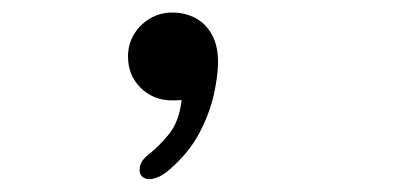

<svg xmlns="http://www.w3.org/2000/svg" viewBox="-20 -133 659 306"><path d="M254.5 -113Q274 -113 290.5 -104.8Q307 -96.5 317.2 -78.8Q327.5 -61 327.5 -33.5Q327.5 -13.5 321 16.8Q314.5 47 298 78.5Q281.5 110 251 136.5Q241.5 145 233 148.8Q224.5 152.5 218 152.5Q211.5 152.5 207 148.8Q202.5 145 202.5 138Q202.5 131 206 124.8Q209.5 118.5 219.5 111Q233 100.5 249.2 80.8Q265.5 61 269.5 26.5Q266.5 26.5 263 26.8Q259.5 27 254.5 27Q224.5 27 204.2 7Q184 -13 184 -43Q184 -62.5 193.5 -78.2Q203 -94 219 -103.5Q235 -113 254.5 -113Z"/></svg>

Font: Sono Monospace Light
Style: Regular
Weight: 300
Version: Version 2.112